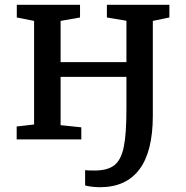

<svg xmlns="http://www.w3.org/2000/svg" viewBox="-20 -575 769 792"><path d="M120.6 -61.5V-488.8L49.3 -502.9V-555.2H310.1V-502.9L230 -488.8V-318.8H501.5V-489.3L420.9 -502.9V-555.2H678.7V-502.9L610.4 -488.8V-97.7Q610.4 49.8 555.2 123.5Q500 197.3 392.1 197.3Q377.9 197.3 358.6 195.1Q339.4 192.9 331.1 189.9V127Q343.3 128.4 370.1 128.4Q424.3 128.4 452.1 106.2Q480 84 490.7 30.3Q501.5 -22 501.5 -126.5V-257.8H230V-58.6L315.4 -49.8V0H48.8V-53.2Z"/></svg>

Font: Merriweather
Style: Regular
Weight: 400
Designer: Eben Sorkin
Foundry: Eben Sorkin
Version: Version 1.584; ttfautohint (v1.8.1)